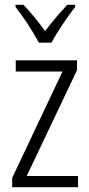

<svg xmlns="http://www.w3.org/2000/svg" viewBox="-20 -785 375 805"><path d="M143 -606H196C219 -651 263 -714 295 -756V-765H262C227 -727 200 -695 169 -655C141 -693 107 -736 78 -765H45V-756C76 -717 119 -652 143 -606ZM307 0V-47H92L303 -491V-532H46V-485H242L31 -39V0Z"/></svg>

Font: Noto Sans Armenian Condensed Light
Style: Regular
Weight: 300
Width: 3
Designer: Monotype Design Team
Foundry: Monotype Imaging Inc.
Version: Version 2.008